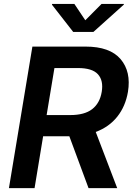

<svg xmlns="http://www.w3.org/2000/svg" viewBox="-20 -967 691 987"><path d="M25.9 0 146.5 -727.5H419.9Q544.9 -727.5 599.9 -663.1Q654.8 -598.6 637.7 -494.6Q625 -420.4 583 -367.4Q541 -314.5 472.2 -288.6L582.5 0H435.1L336.4 -266.6H201.7L157.7 0ZM219.7 -375.5H341.3Q414.6 -375.5 453.9 -406Q493.2 -436.5 502.9 -494.6Q512.7 -552.7 483.6 -585Q454.6 -617.2 380.9 -617.2H259.8ZM362.3 -946.8 418.5 -862.8 502 -946.8H617.2L616.2 -942.9L460 -802.7H356.4L247.1 -942.9L248 -946.8Z"/></svg>

Font: Inter Semi Bold
Style: Italic
Weight: 600
Italic angle: -9.39999°
Designer: Rasmus Andersson
Foundry: rsms
Version: Version 4.000;git-3c8e0fc